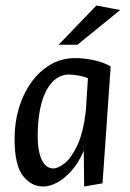

<svg xmlns="http://www.w3.org/2000/svg" viewBox="-20 -676 480 708"><path d="M139.9 11.8Q94.7 11.8 64.2 -28.1Q33.7 -68 33.7 -164Q33.7 -223.4 49.5 -276.9Q65.4 -330.4 95.1 -371.9Q124.8 -413.4 166 -437.6Q207.1 -461.8 257 -461.8Q291.9 -461.8 327.7 -453.8Q363.5 -445.8 388.1 -431L358.1 0L290.3 11.8L288.9 -120.5Q271.1 -77.5 244.9 -47.8Q218.7 -18 191.2 -3.1Q163.7 11.8 139.9 11.8ZM176.7 -54.9Q194.6 -54.9 219.2 -74.5Q243.7 -94.2 265.6 -141.2Q287.5 -188.2 296.7 -268.8L304.2 -387.5Q291.8 -393.2 271 -397.2Q250.3 -401.1 232.7 -401.1Q209.5 -401.1 188.8 -387.1Q168.1 -373.1 152.4 -345Q136.7 -316.9 127.8 -273.7Q119 -230.5 119 -173Q119 -135.3 126.1 -108.7Q133.2 -82.1 146 -68.5Q158.9 -54.9 176.7 -54.9ZM196.3 -511.1 335.3 -655.7 423.1 -639 265.7 -511.1Z"/></svg>

Font: Ancizar Sans Thin
Style: Italic
Weight: 100
Italic angle: -4°
Designer: Cesar Puertas, Viviana Monsalve, Julian Moncada, Julian Prieto, Jose Castro, Mariel Hernandez, Felipe Aragon, Sara Alarc
Version: Version 8.100